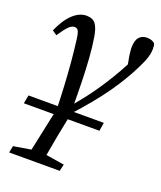

<svg xmlns="http://www.w3.org/2000/svg" viewBox="-136 -575 758 903"><g transform="rotate(20 243.5 -123.5)"><path d="M4 0 12 -42H389L382 0ZM18 241 25 207 140 188H160L279 207L271 241ZM102 241 164 -50 242 -84 228 -22Q215 42 206 88Q197 134 191 170.5Q185 207 179 241ZM160 2Q158 -77 154.5 -141.5Q151 -206 146 -262.5Q141 -319 134 -372Q130 -402 123.5 -410.5Q117 -419 106 -419Q93 -419 78.5 -405.5Q64 -392 38 -353L15 -369Q41 -428 73.5 -458Q106 -488 141 -488Q172 -488 186.5 -469Q201 -450 208 -409Q216 -362 220 -305Q224 -248 225.5 -187Q227 -126 227 -65L216 -66L221 -72Q249 -105 273 -136.5Q297 -168 318 -199.5Q339 -231 359 -264Q379 -297 398 -333Q403 -342 407 -351Q411 -360 415 -369L407 -308L394 -378Q393 -388 391.5 -399Q390 -410 390 -417Q390 -455 404.5 -471.5Q419 -488 443 -488Q457 -488 467.5 -484Q478 -480 482 -475Q485 -471 486 -465Q487 -459 487 -447Q487 -437 484.5 -422Q482 -407 471.5 -381.5Q461 -356 437 -311Q419 -278 394 -239Q369 -200 337.5 -159Q306 -118 270 -76.5Q234 -35 196 4L167 7Z"/></g></svg>

Font: Source Serif 4
Style: Italic
Weight: 400
Italic angle: -12°
Designer: Frank Grießhammer
Foundry: Adobe Systems Incorporated
Version: Version 4.004;hotconv 1.0.116;makeotfexe 2.5.65601